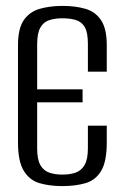

<svg xmlns="http://www.w3.org/2000/svg" viewBox="-20 -619 423 651"><path d="M191 12Q148 12 114 2Q80 -8 60.5 -40Q41 -72 41 -136V-466Q41 -522 60.5 -550.5Q80 -579 114.5 -589Q149 -599 192 -599Q236 -599 270 -589Q304 -579 323 -550Q342 -521 342 -466V-376H278V-470Q278 -509 267.5 -527Q257 -545 237.5 -551Q218 -557 191 -557Q166 -557 146.5 -550.5Q127 -544 116.5 -525Q106 -506 106 -468V-316H260V-272H106V-116Q106 -78 117 -59Q128 -40 147.5 -33.5Q167 -27 191 -27Q217 -27 236 -33.5Q255 -40 266.5 -59Q278 -78 278 -116V-193H342V-136Q342 -71 323 -39.5Q304 -8 270 2Q236 12 191 12Z"/></svg>

Font: Alumni Sans
Style: Regular
Weight: 400
Designer: Robert E. Leuschke
Foundry: Robert E. Leuschke
Version: Version 1.018